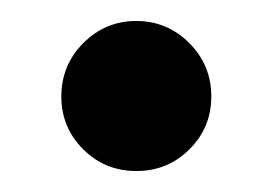

<svg xmlns="http://www.w3.org/2000/svg" viewBox="-20 -155 262 185"><path d="M39.1 -62Q39.1 -92.3 60.3 -113.5Q81.5 -134.8 111.3 -134.8Q141.1 -134.8 162.4 -113.5Q183.6 -92.3 183.6 -62Q183.6 -32.2 162.6 -11.2Q141.6 9.8 111.3 9.8Q81.1 9.8 60.1 -11.2Q39.1 -32.2 39.1 -62Z"/></svg>

Font: Cinzel Decorative Bold
Style: Regular
Weight: 700
Designer: Natanael Gama
Version: Version 1.001;PS 001.001;hotconv 1.0.56;makeotf.lib2.0.21325